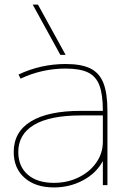

<svg xmlns="http://www.w3.org/2000/svg" viewBox="-20 -810 569 840"><path d="M40 -145Q40 -233 115.5 -279Q191 -325 334 -325H430Q430 -397 415 -436.5Q400 -476 365 -493Q330 -510 267 -510Q164 -510 70 -466L61 -484Q159 -530 267 -530Q336 -530 375.5 -510.5Q415 -491 432.5 -446.5Q450 -402 450 -325V0H430V-104H429Q401 -52 343 -21Q285 10 216 10Q135 10 87.5 -32Q40 -74 40 -145ZM216 -10Q275 -10 324 -34Q373 -58 401.5 -99Q430 -140 430 -190V-305H334Q199 -305 129.5 -264Q60 -223 60 -145Q60 -82 101.5 -46Q143 -10 216 -10ZM123 -790H146L267 -570H244Z"/></svg>

Font: Enso Thin
Style: Regular
Weight: 100
Designer: Coji Morishita
Foundry: UNDERFOREST DESIGN
Version: Version 1.000